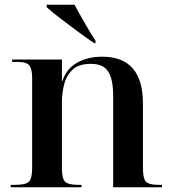

<svg xmlns="http://www.w3.org/2000/svg" viewBox="-20 -786 726 806"><path d="M25 0H322V-10H310Q266 -10 253 -23.5Q240 -37 240 -79V-358Q240 -390 248 -427Q256 -464 282 -491Q308 -518 362 -518Q414 -518 434.5 -485Q455 -452 455 -385V0H660V-10H647Q604 -10 592 -24Q580 -38 580 -82V-352Q580 -548 409 -548Q349 -548 304 -523Q259 -498 242 -446H240V-536H31V-526H56Q90 -526 102.5 -512Q115 -498 115 -457V-81Q115 -38 102 -24Q89 -10 44 -10H25ZM375 -605H381V-615Q366 -637 338.5 -684.5Q311 -732 293 -766H176V-756Q195 -738 231.5 -710Q268 -682 307.5 -653Q347 -624 375 -605Z"/></svg>

Font: Noto Serif Display Semi
Style: Regular
Weight: 600
Designer: Monotype Design Team
Foundry: Monotype Imaging Inc.
Version: Version 1.900